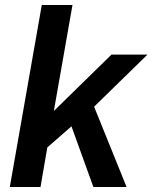

<svg xmlns="http://www.w3.org/2000/svg" viewBox="-20 -743 606 763"><path d="M19 0 146 -723H268L194 -302L423 -526H566L354 -319L483 0H351L264 -241L168 -157L141 0Z"/></svg>

Font: Archivo SemiBold SemiBold
Style: Italic
Weight: 600
Italic angle: -10°
Version: Version 2.001